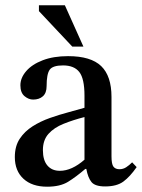

<svg xmlns="http://www.w3.org/2000/svg" viewBox="-20 -697 536 725"><path d="M158 8Q101 8 68.5 -22Q36 -52 36 -104Q36 -145 54.5 -173Q73 -201 103 -220Q133 -239 168.5 -251.5Q204 -264 238 -273Q272 -282 299 -290V-336Q299 -400 279.5 -425Q260 -450 218 -450Q179 -450 167.5 -433.5Q156 -417 156 -372Q156 -346 142 -333.5Q128 -321 105 -321Q88 -321 72.5 -334Q57 -347 57 -375Q57 -403 79 -428.5Q101 -454 141.5 -469.5Q182 -485 237 -485Q323 -485 362 -447.5Q401 -410 401 -331V-107Q401 -77 408.5 -67.5Q416 -58 431 -58Q445 -58 456.5 -65.5Q468 -73 479 -84L496 -66Q471 -30 446 -11.5Q421 7 377 7Q339 7 325.5 -9.5Q312 -26 306 -59H302Q267 -29 237 -10.5Q207 8 158 8ZM299 -94V-255Q256 -244 220 -229.5Q184 -215 163 -191.5Q142 -168 142 -130Q142 -92 159 -72Q176 -52 206 -52Q251 -52 299 -94ZM295 -521H253L127 -655V-677H225Z"/></svg>

Font: STIX Two Text Medium
Style: Regular
Weight: 500
Designer: Ross Mills, John Hudson & Paul Hanslow, Tiro Typeworks Ltd; with prior portions MicroPress Inc., and Coen Hoffman.
Foundry: Tiro Typeworks Ltd
Version: Version 2.13 b171